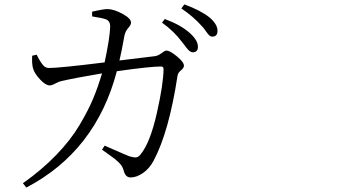

<svg xmlns="http://www.w3.org/2000/svg" viewBox="-20 -802 1540 872"><path d="M398.4 -727.5V-749Q454.1 -761.7 469.7 -760.7Q499 -759.8 537.1 -738.8Q575.2 -717.8 575.2 -699.2Q575.2 -689.5 562 -674.3Q548.8 -659.2 544.9 -638.7Q531.2 -562.5 522.5 -527.3Q562.5 -532.2 619.1 -539.1Q675.8 -545.9 683.6 -546.9Q698.2 -548.8 713.4 -560.5Q728.5 -572.3 735.4 -572.3Q752 -572.3 783.7 -545.9Q815.4 -519.5 815.4 -503.9Q815.4 -493.2 801.8 -482.4Q788.1 -471.7 786.1 -457Q747.1 -202.1 677.7 -72.3Q659.2 -37.1 629.9 -16.6Q600.6 3.9 573.2 3.9Q549.8 3.9 542 -26.4Q539.1 -37.1 534.2 -45.9Q529.3 -54.7 518.6 -64.9Q507.8 -75.2 501 -80.6Q494.1 -85.9 473.6 -100.6Q453.1 -115.2 443.4 -122.1L455.1 -140.6Q554.7 -96.7 568.4 -91.8Q588.9 -85.9 599.1 -87.4Q609.4 -88.9 619.1 -101.6Q662.1 -154.3 692.4 -288.6Q722.7 -422.9 722.7 -489.3Q722.7 -500 710.9 -500Q661.1 -500 510.7 -478.5Q415 -115.2 99.6 49.8L84 30.3Q170.9 -31.2 235.8 -98.6Q300.8 -166 340.8 -233.4Q380.9 -300.8 402.8 -353.5Q424.8 -406.2 443.4 -468.8Q317.4 -447.3 262.7 -434.6Q247.1 -431.6 231.4 -422.9Q215.8 -414.1 206.1 -414.1Q187.5 -414.1 163.1 -439.9Q138.7 -465.8 131.8 -486.3Q124 -505.9 126 -548.8L146.5 -553.7Q168.9 -507.8 184.6 -498Q192.4 -493.2 202.1 -493.2Q250 -493.2 455.1 -518.6Q478.5 -627 480.5 -681.6Q480.5 -706.1 461.9 -713.9Q448.2 -719.7 398.4 -727.5ZM715.8 -699.2 728.5 -715.8Q803.7 -687.5 843.8 -650.4Q878.9 -618.2 878.9 -589.8Q878.9 -564.5 855.5 -564.5Q850.6 -564.5 846.2 -566.9Q841.8 -569.3 836.4 -574.2Q831.1 -579.1 827.6 -584Q824.2 -588.9 817.4 -597.7Q810.5 -606.4 806.6 -611.3Q770.5 -660.2 715.8 -699.2ZM803.7 -763.7 817.4 -782.2Q890.6 -754.9 930.7 -723.6Q967.8 -692.4 967.8 -662.1Q967.8 -635.7 944.3 -635.7Q936.5 -635.7 930.2 -641.6Q923.8 -647.5 914.1 -661.6Q904.3 -675.8 896.5 -683.6Q858.4 -726.6 803.7 -763.7Z"/></svg>

Font: Bpmf Zihi Serif Regular
Style: Regular
Weight: 400
Foundry: But Ko
Version: Version 1.320